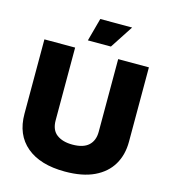

<svg xmlns="http://www.w3.org/2000/svg" viewBox="-134 -1042 1029 1159"><g transform="rotate(15 380.5 -462.5)"><path d="M54 -264V-729H246V-275Q246 -214 283 -186.5Q320 -159 381 -159Q449 -159 482 -189.5Q515 -220 515 -275V-729H707V-264Q707 -182 670.5 -120.5Q634 -59 561.5 -24.5Q489 10 379 10Q225 10 139.5 -61.5Q54 -133 54 -264ZM309 -791 348 -935H547L453 -791Z"/></g></svg>

Font: BDO Grotesk Black
Style: Regular
Weight: 900
Designer: Deni Anggara
Foundry: Lokal Container
Version: Version 2.000